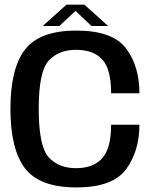

<svg xmlns="http://www.w3.org/2000/svg" viewBox="-20 -814 680 838"><path d="M313 4Q472 4 530.2 -75.2Q588.5 -154.5 588.5 -269.5H465Q465 -166.5 426 -123.2Q387 -80 312 -80Q235.5 -80 192.2 -128Q149 -176 149 -339Q149 -501.5 192.2 -549Q235.5 -596.5 312 -596.5Q387.5 -596.5 426.2 -554.5Q465 -512.5 465 -407H588.5Q588.5 -525 530.2 -602.8Q472 -680.5 313 -680.5Q153 -680.5 89.2 -597.8Q25.5 -515 25.5 -339Q25.5 -162.5 89.2 -79.2Q153 4 313 4ZM166.5 -700.5H239L309.5 -766.5L379.5 -700.5H452L348.5 -793.5H270Z"/></svg>

Font: Anybody UltraCondensed Thin Medium
Style: Regular
Weight: 500
Version: Version 1.111